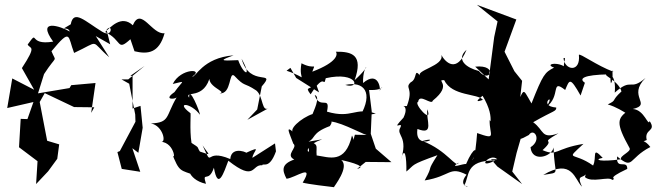

<svg xmlns="http://www.w3.org/2000/svg" viewBox="-20 -725 2729 798"><path d="M423 -601C447 -632 450 -565 405 -593C334 -636 286 -688 274 -624C219 -591 261 -620 270 -594C232 -616 130 -650 201 -552C93 -534 144 -607 95 -540C105 -520 135 -540 71 -442L122 -352L31 -399L10 -276L119 -301L94 -230L66 -231L59 -113L136 -55L130 40L180 -13L218 -65L226 -125L176 -140L145 -301L166 -338L288 -280L372 -279L359 -256L377 -380L276 -371L269 -359L138 -337L163 -417C218 -502 214 -462 194 -512C277 -612 261 -574 288 -505C400 -557 351 -559 434 -487L378 -575L438 -541Z M539 -512C593 -499 641 -503 664 -587C612 -579 566 -700 532 -620C484 -665 439 -611 417 -592C489 -558 464 -509 522 -562ZM581 -451 513 -395H485L517 -377L542 -249L543 -219L478 -97L468 -93L486 -23L563 -11L530 -109L555 -90L573 -194L564 -285L531 -274V-409L522 -410Z M1049 -270 1068 -366C1132 -439 1018 -358 984 -481C1029 -401 993 -412 970 -475C892 -471 893 -474 951 -495C821 -485 792 -400 779 -407C831 -440 731 -443 698 -376C756 -389 741 -393 705 -342C657 -309 706 -312 714 -320C668 -242 687 -215 607 -212C658 -203 673 -128 648 -136C710 -132 711 -37 693 -92C726 -6 729 -20 793 5C755 -53 753 21 836 39C819 -18 847 39 869 -28C886 69 910 -7 929 -57C1043 33 1025 -43 1070 -38C1072 -50 1099 -18 1127 -96L1123 -129L1029 -69C1031 -96 1074 -123 1001 -89C1022 -85 942 -125 937 -64C824 -112 869 -17 822 -121C851 -77 861 -79 811 -95C797 -115 813 -108 776 -131C767 -187 775 -260 771 -255C706 -304 775 -298 811 -248C812 -258 765 -373 766 -319C743 -351 832 -305 855 -415C827 -366 931 -343 892 -337C944 -332 930 -431 954 -410C1000 -361 991 -385 1045 -349C1076 -324 1066 -254 1099 -277L1008 -227Z M1211 -401 1306 -341 1291 -384C1275 -345 1242 -371 1271 -333C1334 -432 1323 -354 1334 -400C1467 -430 1480 -352 1415 -372C1493 -389 1534 -341 1476 -241L1542 -253C1454 -282 1444 -230 1339 -261C1354 -332 1309 -266 1288 -330C1315 -323 1280 -257 1279 -251C1233 -236 1171 -183 1204 -171C1161 -212 1185 -167 1199 -128C1220 -112 1163 -82 1203 -62C1149 -43 1152 -18 1171 18C1210 13 1288 -48 1238 34C1258 40 1349 51 1368 53C1367 51 1435 -32 1398 -60C1398 -60 1518 -35 1464 -23L1500 -52L1607 -51L1542 -107L1521 -169L1525 -262L1514 -351C1586 -348 1570 -381 1557 -345C1564 -351 1554 -435 1489 -380C1486 -467 1538 -467 1454 -392C1491 -497 1443 -511 1376 -510C1383 -501 1386 -468 1278 -427C1292 -468 1291 -432 1233 -462C1218 -382 1271 -398 1171 -431L1187 -443ZM1261 -136C1293 -150 1273 -172 1351 -201C1371 -229 1341 -224 1354 -220C1406 -216 1506 -155 1511 -164L1455 -165C1443 -133 1462 -123 1443 -162C1415 -41 1347 -72 1296 -79C1292 -120 1312 -127 1246 -141C1301 -57 1203 -104 1319 -146Z M2021 -63 2047 -33 2150 40 2109 -12 2127 -89 2146 -155 2132 -252 2136 -266 2150 -389 2118 -429 2077 -510 2126 -644 1962 -705 2048 -636 2034 -571 2011 -395 1955 -448C2054 -458 2015 -374 1970 -430C1919 -443 1873 -477 1919 -518C1878 -418 1831 -466 1814 -497C1830 -451 1700 -432 1728 -408C1698 -446 1717 -397 1687 -383C1660 -357 1701 -363 1671 -284C1628 -283 1687 -299 1657 -236C1599 -174 1659 -225 1644 -195C1624 -162 1681 -160 1644 -54C1663 -129 1670 -69 1669 -12C1706 -42 1681 -38 1798 -80C1748 -2 1785 -47 1745 25C1855 7 1846 -36 1919 1C1874 58 1955 54 1909 46C1933 8 1910 -60 2039 -58C1955 -17 2017 -93 2047 -63ZM2015 -226C2014 -163 2047 -142 1963 -172C1960 -134 1955 -72 1943 -59C1972 -115 1950 -120 1917 -43C1910 -47 1842 -20 1886 -49C1877 -22 1840 -99 1736 -139C1823 -163 1701 -94 1715 -189C1787 -161 1750 -225 1756 -271C1781 -203 1696 -296 1718 -302C1723 -339 1774 -285 1779 -307C1865 -376 1787 -393 1826 -392C1859 -324 1967 -337 1987 -310C1919 -285 2035 -359 1984 -330C2052 -218 1993 -193 2032 -203Z M2411 -381C2385 -398 2403 -414 2510 -416C2469 -418 2550 -394 2563 -345C2517 -303 2547 -311 2506 -291C2576 -271 2628 -211 2592 -266C2545 -233 2538 -215 2597 -109C2604 -94 2555 -78 2561 -63C2474 -51 2445 -61 2485 -69C2437 -120 2462 -71 2445 -37C2361 -97 2326 -53 2405 -127C2284 -107 2298 -74 2235 -101C2297 -157 2213 -120 2301 -171C2228 -145 2243 -183 2196 -217C2283 -267 2292 -261 2292 -278C2209 -285 2297 -349 2250 -280C2313 -325 2267 -400 2329 -351C2347 -393 2348 -408 2393 -328ZM2411 11C2440 37 2510 6 2525 23C2550 13 2489 23 2587 -23C2588 -64 2539 -16 2545 -75C2614 -17 2590 -66 2683 -114C2641 -171 2603 -115 2668 -143C2656 -191 2710 -177 2680 -222C2674 -197 2659 -269 2610 -272C2693 -291 2585 -324 2663 -401C2595 -343 2609 -406 2535 -340C2542 -410 2510 -430 2519 -379C2533 -394 2520 -448 2529 -427C2461 -452 2390 -505 2386 -497C2394 -422 2327 -432 2322 -483C2342 -493 2303 -438 2341 -435C2312 -473 2236 -460 2283 -444C2244 -424 2237 -416 2189 -295C2145 -371 2165 -356 2109 -255C2105 -294 2107 -252 2101 -238C2131 -155 2108 -124 2178 -164C2199 -196 2234 -144 2185 -113C2191 -48 2274 -74 2281 -112C2283 7 2314 -11 2238 2C2359 -70 2369 23 2399 51C2368 -16 2421 36 2425 -34Z"/></svg>

Font: Charger Distortion
Style: 2
Weight: 400
Designer: Jasper
Foundry: Cannot Into Space Fonts
Version: Version 0.98